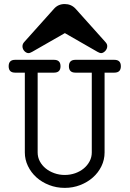

<svg xmlns="http://www.w3.org/2000/svg" viewBox="-20 -914 642 951"><path d="M166.5 -554.2V-158.7Q166.5 -135.3 177.2 -115Q188 -94.7 206.3 -79.8Q224.6 -64.9 249 -56.2Q273.4 -47.4 300.8 -47.4Q327.6 -47.4 352.1 -55.9Q376.5 -64.5 394.8 -79.6Q413.1 -94.7 423.8 -115Q434.6 -135.3 434.6 -158.7V-554.2H353.5Q321.3 -554.2 321.3 -585.9Q321.3 -617.7 353.5 -617.7H546.4Q578.6 -617.7 578.6 -585.9Q578.6 -554.2 546.4 -554.2H498V-158.7Q498 -122.6 482.4 -90.6Q466.8 -58.6 439.9 -34.9Q413.1 -11.2 377.2 2.7Q341.3 16.6 300.8 16.6Q259.3 16.6 223.1 2.4Q187 -11.7 160.4 -35.6Q133.8 -59.6 118.4 -91.6Q103 -123.5 103 -158.7V-554.2H54.7Q22.9 -554.2 22.9 -585.9Q22.9 -617.7 54.7 -617.7H247.6Q279.8 -617.7 279.8 -585.9Q279.8 -554.2 247.6 -554.2ZM100.6 -706.5 248 -871.1Q268.6 -894 300.5 -894Q332.5 -894 354 -871.1L501.5 -706.5Q506.3 -701.2 508.8 -696.3Q511.2 -691.4 511.2 -685.5Q511.2 -678.2 508.3 -671.9Q505.4 -665.5 500.7 -660.9Q496.1 -656.2 491 -653.6Q485.8 -650.9 481.4 -650.9Q477.1 -650.9 472.7 -652.6Q468.3 -654.3 462.9 -657.2L301.3 -750L139.2 -657.2Q133.8 -654.3 129.4 -652.6Q125 -650.9 120.6 -650.9Q116.2 -650.9 111.1 -653.3Q106 -655.8 101.6 -660.2Q97.2 -664.6 94.2 -670.9Q91.3 -677.2 91.3 -684.6Q91.3 -696.8 100.6 -706.5Z"/></svg>

Font: Erica Type
Style: Regular
Weight: 400
Designer: Peter Wiegel
Foundry: Peter Wiegel
Version: Version 1.000 2010 initial release